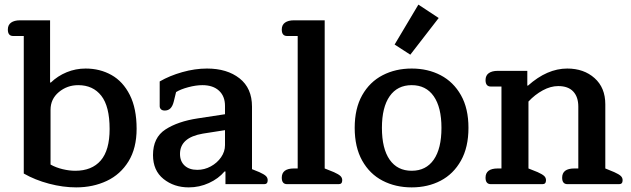

<svg xmlns="http://www.w3.org/2000/svg" viewBox="-20 -798 2734 832"><path d="M83 -46V-642H37Q14 -642 14 -670Q14 -690 28 -700Q42 -710 67 -710H197V-441L200 -440Q230 -469 269 -485Q308 -501 351 -501Q413 -501 463 -473Q513 -445 542.5 -386.5Q572 -328 572 -240Q572 -156 537 -99Q502 -42 442.5 -14Q383 14 310 14Q253 14 192.5 -2Q132 -18 83 -46ZM455 -239Q455 -337 419 -383Q383 -429 319 -429Q271 -429 235 -399Q199 -369 199 -322V-85Q222 -72 251 -65Q280 -58 306 -58Q378 -58 416.5 -102.5Q455 -147 455 -239Z M643 -126Q643 -202 697 -237Q751 -272 837 -285L955 -303V-339Q955 -381 929 -405Q903 -429 857 -429Q829 -429 795.5 -420Q762 -411 743 -399L733 -358Q728 -338 718.5 -328.5Q709 -319 694 -319Q683 -319 677.5 -324.5Q672 -330 672 -338V-445Q715 -470 770 -485.5Q825 -501 877 -501Q964 -501 1018 -458.5Q1072 -416 1072 -336V-65L1104 -52Q1124 -43 1132 -35.5Q1140 -28 1140 -17Q1140 0 1125 0H957V-55H953Q927 -24 885.5 -5Q844 14 798 14Q734 14 688.5 -22.5Q643 -59 643 -126ZM955 -169V-234L859 -219Q760 -202 760 -131Q760 -99 780 -80.5Q800 -62 835 -62Q866 -62 893.5 -77Q921 -92 938 -116.5Q955 -141 955 -169Z M1201 -28Q1201 -68 1254 -68H1270V-642H1224Q1201 -642 1201 -670Q1201 -690 1215 -700Q1229 -710 1254 -710H1387V-68L1427 -52Q1447 -43 1455 -35.5Q1463 -28 1463 -17Q1463 0 1448 0H1224Q1201 0 1201 -28Z M1690 -605 1793 -778 1881 -720 1758 -561ZM1517 -244Q1517 -328 1549.5 -385.5Q1582 -443 1638 -472Q1694 -501 1764 -501Q1834 -501 1889.5 -472Q1945 -443 1977.5 -385.5Q2010 -328 2010 -244Q2010 -160 1977.5 -102Q1945 -44 1889.5 -15Q1834 14 1764 14Q1694 14 1638 -15Q1582 -44 1549.5 -102Q1517 -160 1517 -244ZM1893 -244Q1893 -333 1859.5 -381Q1826 -429 1764 -429Q1702 -429 1668.5 -381Q1635 -333 1635 -244Q1635 -154 1668.5 -106Q1702 -58 1764 -58Q1826 -58 1859.5 -106Q1893 -154 1893 -244Z M2084 -28Q2084 -68 2137 -68H2153V-423H2107Q2084 -423 2084 -451Q2084 -471 2098 -481Q2112 -491 2137 -491H2265V-427H2268Q2351 -501 2438 -501Q2510 -501 2556.5 -459.5Q2603 -418 2603 -346V-68L2642 -52Q2662 -43 2670 -35.5Q2678 -28 2678 -17Q2678 0 2663 0H2439Q2416 0 2416 -28Q2416 -68 2469 -68H2486V-336Q2486 -378 2464 -401.5Q2442 -425 2399 -425Q2366 -425 2332 -406.5Q2298 -388 2270 -358V-68L2310 -52Q2330 -43 2338 -35.5Q2346 -28 2346 -17Q2346 0 2331 0H2107Q2084 0 2084 -28Z"/></svg>

Font: Maitree SemiBold
Style: Regular
Weight: 600
Designer: CadsonDemak Team
Foundry: CadsonDemak
Version: Version 1.001